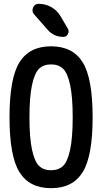

<svg xmlns="http://www.w3.org/2000/svg" viewBox="-20 -985 540 1015"><path d="M184.6 -964.8Q219.7 -964.8 250.5 -947.8Q281.2 -930.7 298.8 -901.4L338.9 -833Q346.7 -819.3 338.9 -804.7Q331.1 -790 315.4 -790Q264.6 -790 232.4 -827.1L160.2 -909.2Q146.5 -924.8 154.8 -944.8Q163.1 -964.8 184.6 -964.8ZM313 -622.1Q289.1 -644.5 250 -644.5Q210.9 -644.5 187 -622.1Q163.1 -599.6 149.4 -536.6Q135.7 -473.6 135.7 -364.7Q135.7 -255.9 149.4 -192.9Q163.1 -129.9 187 -107.4Q210.9 -85 250 -85Q289.1 -85 313 -107.4Q336.9 -129.9 350.6 -192.9Q364.3 -255.9 364.3 -364.7Q364.3 -473.6 350.6 -536.6Q336.9 -599.6 313 -622.1ZM417 -74.7Q364.3 9.8 250 9.8Q135.7 9.8 83 -74.7Q30.3 -159.2 30.3 -365.2Q30.3 -571.3 83 -655.8Q135.7 -740.2 250 -740.2Q364.3 -740.2 417 -655.8Q469.7 -571.3 469.7 -365.2Q469.7 -159.2 417 -74.7Z"/></svg>

Font: Rounded-X Mgen+ 2m medium
Style: Regular
Weight: 500
Designer: [Source Han Sans]
Ryoko NISHIZUKA  (kana & ideographs); Paul D. Hunt (Latin, Greek & Cyrillic); Wenlong ZHANG  (bopomofo
Version: Version 1.059.20150602